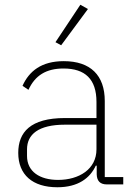

<svg xmlns="http://www.w3.org/2000/svg" viewBox="-20 -778 562 810"><path d="M351 -740 319 -758 214 -600 238 -587ZM500 0V-31H422V-352C422 -460 362 -520 249 -520C155 -520 103 -478 75 -416L100 -399C128 -460 175 -489 248 -489C339 -489 387 -444 387 -348V-280H254C108 -280 57 -220 57 -133C57 -41 117 12 222 12C310 12 360 -27 384 -79H388V-42C389 -15 402 0 431 0ZM225 -19C148 -19 94 -54 94 -120V-148C94 -211 142 -252 254 -252H387V-148C387 -64 313 -19 225 -19Z"/></svg>

Font: IBM Plex Arabic ExtraLight
Style: Regular
Weight: 200
Designer: Mike Abbink, Paul van der Laan, Pieter van Rosmalen, Wael Morcos, Khajak Apelian
Foundry: Bold Monday
Version: Version 1.0